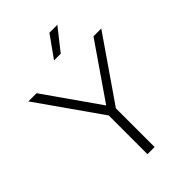

<svg xmlns="http://www.w3.org/2000/svg" viewBox="-282 -1057 1169 1169"><g transform="rotate(-45 302.0 -472.5)"><path d="M273.5 0V-333.5L-12 -740H58.5L305.5 -387.5L548.5 -740H615.5L335 -333.5V0ZM275 -806 374 -945H442.5L332.5 -806Z"/></g></svg>

Font: Encode Sans SemiExpanded SemiExpanded Light
Style: Regular
Weight: 300
Width: 6
Designer: Multiple Designers
Foundry: Impallari Type
Version: Version 3.000; ttfautohint (v1.8.3) -l 8 -r 50 -G 200 -x 14 